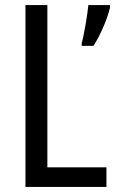

<svg xmlns="http://www.w3.org/2000/svg" viewBox="-20 -734 457 754"><path d="M80 0H398V-77H166V-714H80ZM412 -704V-714H327C324 -679 309 -592 301 -565V-554H347C372 -591 403 -663 412 -704Z"/></svg>

Font: Noto Sans Gujarati Condensed
Style: Regular
Weight: 400
Width: 3
Designer: Jelle Bosma - Monotype Design Team, Universal Thirst
Foundry: Monotype Imaging Inc.
Version: Version 2.106